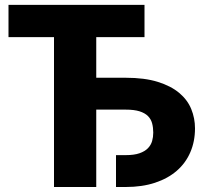

<svg xmlns="http://www.w3.org/2000/svg" viewBox="-20 -748 804 768"><path d="M483 -437Q558.5 -437 611.2 -420.5Q664 -404 697 -376.2Q730 -348.5 745 -311.8Q760 -275 760 -234.5Q760 -182 741.2 -138.8Q722.5 -95.5 687 -64.8Q651.5 -34 600 -17Q548.5 0 483 0H444V-127.5H483Q516.5 -127.5 538 -135Q559.5 -142.5 571.8 -155.2Q584 -168 588.5 -184Q593 -200 593 -217.5Q593 -237.5 588.5 -254.5Q584 -271.5 571.8 -283.8Q559.5 -296 538 -302.8Q516.5 -309.5 483 -309.5H365V0H196V-599.5H14V-728.5H558V-599.5H365V-437Z"/></svg>

Font: Lato ExtraBold
Style: Regular
Weight: 800
Designer: Lukasz Dziedzic with Adam Twardoch and Botio Nikoltchev
Foundry: tyPoland Lukasz Dziedzic
Version: Version 2.015; 2015-08-06; http://www.latofonts.com/